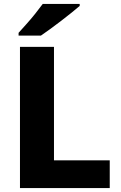

<svg xmlns="http://www.w3.org/2000/svg" viewBox="-20 -951 610 971"><path d="M81 0V-714H253V-140H535V0ZM383 -921Q367 -907 342 -887Q317 -867 288.5 -845Q260 -823 233 -803.5Q206 -784 187 -771H74V-785Q90 -803 113 -828.5Q136 -854 158 -881.5Q180 -909 196 -931H383Z"/></svg>

Font: Noto Sans Thai Looped ExtraBold
Style: Regular
Weight: 800
Designer: Sasikarn Vongin, Ben Mitchell
Foundry: The Fontpad Ltd
Version: Version 1.001; ttfautohint (v1.8.4.7-5d5b)